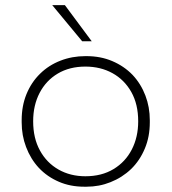

<svg xmlns="http://www.w3.org/2000/svg" viewBox="-20 -717 665 744"><path d="M315 6.5H306.5Q252.5 6.5 208.5 -12.5Q163 -32 130.5 -66.5Q98.5 -101 81 -147.5Q64 -192 64 -243V-251.5Q64 -306.5 82.5 -352Q101.5 -398.5 135.5 -431.5Q169 -464.5 214.5 -482Q259.5 -499.5 311 -499.5H315Q369.5 -499.5 414.5 -480.5Q460.5 -461 493.5 -427Q526 -392.5 543.5 -346.5Q560.5 -302 560.5 -251V-243Q560.5 -187.5 541.5 -142Q522 -95 488 -62Q453.5 -29 408 -11Q364.5 6.5 315 6.5ZM311 -34Q374 -34 420 -61.8Q466 -89.5 490.8 -137.8Q515.5 -186 515.5 -247Q515.5 -313 488.8 -360.5Q462 -408 415.8 -433.5Q369.5 -459 311 -459Q249.5 -459 204 -432Q158.5 -405 133.5 -357Q108.5 -309 108.5 -247Q108.5 -181.5 134.8 -133.8Q161 -86 206.8 -60Q252.5 -34 311 -34ZM335.5 -557H298.5L182.5 -697H231.5Z"/></svg>

Font: Acari Sans Neue Light
Style: Regular
Weight: 300
Designer: Alfredo Marco Pradil (font), Cristiano Sobral (main changes)
Foundry: Hanken Design Co. (font), Cristiano Sobral (main changes)
Version: Version 2.459;March 19, 2022;FontCreator 14.0.0.2808 64-bit;